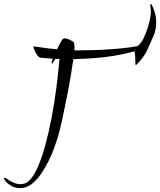

<svg xmlns="http://www.w3.org/2000/svg" viewBox="-129 -936 818 981"><path d="M-25 25Q-52 25 -69.5 15Q-87 5 -96 -5.5Q-105 -16 -107 -19Q-109 -23 -109 -23Q-109 -27 -104 -27Q-98 -27 -92 -21Q-84 -15 -64.5 -5Q-45 5 -23 5Q-13 5 -3 1.5Q7 -2 16 -9Q41 -31 62.5 -79Q84 -127 102 -192.5Q120 -258 134.5 -334Q149 -410 159 -487.5Q169 -565 175 -635Q170 -635 164.5 -635Q159 -635 154 -636Q153 -634 151.5 -632Q150 -630 149 -628Q139 -610 136 -610Q135 -610 135 -613Q135 -621 140 -634Q140 -634 140 -634.5Q140 -635 141 -636Q125 -637 110 -638.5Q95 -640 78 -641Q72 -641 64.5 -650Q57 -659 51 -670.5Q45 -682 43 -691Q41 -700 46 -699Q104 -689 162 -684Q170 -699 177 -713Q184 -727 190 -734Q195 -740 203 -740Q212 -740 223.5 -734.5Q235 -729 245 -723Q254 -715 251 -679H285Q336 -679 390 -681.5Q444 -684 492 -689Q540 -694 573 -700Q590 -712 603 -737.5Q616 -763 625.5 -793Q635 -823 639 -848.5Q643 -874 642 -884Q639 -901 639 -908Q639 -916 641 -916Q645 -916 649 -906Q653 -899 661 -875.5Q669 -852 669 -820Q669 -806 666.5 -789.5Q664 -773 657 -756Q639 -714 622.5 -678.5Q606 -643 566 -603Q563 -600 562.5 -615Q562 -630 561.5 -648.5Q561 -667 557 -674Q509 -660 454.5 -651Q400 -642 346.5 -638.5Q293 -635 246 -634Q240 -592 231 -539.5Q222 -487 211 -432Q200 -377 189 -326Q178 -275 167 -237Q161 -217 149.5 -184.5Q138 -152 120.5 -116Q103 -80 81 -48Q59 -16 32.5 4.5Q6 25 -25 25Z"/></svg>

Font: Comforter
Style: Regular
Weight: 400
Designer: Robert E. Leuschke
Foundry: Robert E. Leuschke
Version: Version 1.013; ttfautohint (v1.8.3)